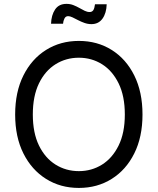

<svg xmlns="http://www.w3.org/2000/svg" viewBox="-20 -946 802 977"><path d="M381.3 10.3Q287.6 10.3 214.4 -35.6Q141.1 -81.5 99.1 -165.3Q57.1 -249 57.1 -363.3Q57.1 -478 99.1 -562Q141.1 -646 214.4 -691.9Q287.6 -737.8 381.3 -737.8Q475.1 -737.8 548.3 -691.9Q621.6 -646 663.3 -562Q705.1 -478 705.1 -363.3Q705.1 -249 663.3 -165.3Q621.6 -81.5 548.3 -35.6Q475.1 10.3 381.3 10.3ZM381.3 -75.2Q446.3 -75.2 499.3 -108.4Q552.2 -141.6 583.7 -205.8Q615.2 -270 615.2 -363.3Q615.2 -457 583.7 -521.5Q552.2 -585.9 499.3 -619.1Q446.3 -652.3 381.3 -652.3Q315.9 -652.3 262.7 -619.1Q209.5 -585.9 178.2 -521.5Q147 -457 147 -363.3Q147 -270 178.2 -205.8Q209.5 -141.6 262.7 -108.4Q315.9 -75.2 381.3 -75.2ZM445.3 -823.2Q427.2 -823.2 409.9 -829.3Q392.6 -835.4 377.2 -843.5Q361.8 -851.6 348.9 -857.7Q335.9 -863.8 326.7 -863.8Q314 -863.8 307.9 -851.6Q301.8 -839.4 300.8 -825.2H239.7Q241.2 -869.1 260.3 -897.7Q279.3 -926.3 318.4 -926.3Q337.4 -926.3 353.5 -919.9Q369.6 -913.6 383.8 -905.5Q397.9 -897.5 410.9 -891.1Q423.8 -884.8 436 -884.8Q448.2 -884.8 454.6 -894Q460.9 -903.3 463.4 -924.3H522.9Q521.5 -878.9 501.5 -851.1Q481.4 -823.2 445.3 -823.2Z"/></svg>

Font: Inter 17pt
Style: Regular
Weight: 400
Version: Version 4.001;git-66647c0bb